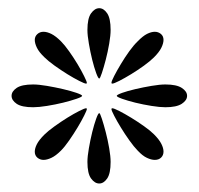

<svg xmlns="http://www.w3.org/2000/svg" viewBox="-20 -381 477 461"><path d="M351.6 -304.7Q359.9 -304.7 366.2 -299.6Q372.6 -294.4 372.6 -285.2Q372.6 -276.9 367.4 -266.4Q362.3 -255.9 349.6 -243.2Q340.8 -234.4 325.7 -223.4Q310.5 -212.4 294.9 -202.9Q279.3 -193.4 266.4 -186.8Q253.4 -180.2 249.5 -180.2Q247.6 -180.2 247.6 -182.1Q247.6 -186 254.2 -198.7Q260.7 -211.4 270.3 -227.3Q279.8 -243.2 290.5 -258.1Q301.3 -272.9 310.5 -281.7Q322.8 -294.4 333 -299.6Q343.3 -304.7 351.6 -304.7ZM245.6 -309.1Q245.6 -295.9 242.2 -276.1Q238.8 -256.3 233.9 -237.5Q229 -218.8 224.6 -205.6Q220.2 -192.4 218.3 -192.4Q215.8 -192.4 210.9 -205.6Q206.1 -218.8 201.4 -237.5Q196.8 -256.3 193.4 -276.1Q189.9 -295.9 189.9 -309.1Q189.9 -336.9 198.7 -349.1Q207.5 -361.3 218.3 -361.3Q229 -361.3 237.3 -349.1Q245.6 -336.9 245.6 -309.1ZM429.2 -150.9Q429.2 -140.1 416.5 -131.8Q403.8 -123.5 377 -123.5Q363.8 -123.5 343.8 -126.7Q323.7 -129.9 304.9 -134.5Q286.1 -139.2 273.2 -143.8Q260.3 -148.4 260.3 -150.9Q260.3 -153.3 273.2 -158Q286.1 -162.6 304.9 -167Q323.7 -171.4 343.8 -174.8Q363.8 -178.2 377 -178.2Q403.8 -178.2 416.5 -169.9Q429.2 -161.6 429.2 -150.9ZM188.5 -182.1Q188.5 -180.2 187 -180.2Q183.1 -180.2 170.2 -186.8Q157.2 -193.4 141.8 -202.9Q126.5 -212.4 110.8 -223.6Q95.2 -234.9 86.4 -243.7Q73.7 -255.9 68.6 -266.4Q63.5 -276.9 63.5 -285.2Q63.5 -293.5 69.6 -299.1Q75.7 -304.7 84.5 -304.7Q92.8 -304.7 103.3 -299.6Q113.8 -294.4 126.5 -281.7Q135.3 -272.9 146 -257.8Q156.7 -242.7 166.3 -226.8Q175.8 -210.9 182.1 -198Q188.5 -185.1 188.5 -182.1ZM372.6 -17.1Q372.6 -8.3 366.9 -2.7Q361.3 2.9 351.6 2.9Q343.3 2.9 332.8 -2Q322.3 -6.8 310.5 -19.5Q301.8 -28.3 290.8 -43.7Q279.8 -59.1 270.3 -74.7Q260.7 -90.3 254.2 -103Q247.6 -115.7 247.6 -119.1Q247.6 -121.1 249.5 -121.1Q253.4 -121.1 266.4 -114.5Q279.3 -107.9 294.9 -98.4Q310.5 -88.9 325.7 -78.1Q340.8 -67.4 349.6 -58.6Q362.3 -45.9 367.4 -35.6Q372.6 -25.4 372.6 -17.1ZM177.2 -150.9Q177.2 -148.4 163.8 -143.8Q150.4 -139.2 131.6 -134.5Q112.8 -129.9 92.8 -126.7Q72.8 -123.5 59.6 -123.5Q32.2 -123.5 20 -131.8Q7.8 -140.1 7.8 -150.9Q7.8 -161.6 20 -169.9Q32.2 -178.2 59.6 -178.2Q72.8 -178.2 92.8 -174.8Q112.8 -171.4 131.6 -167Q150.4 -162.6 163.8 -158Q177.2 -153.3 177.2 -150.9ZM245.6 7.8Q245.6 35.6 237.3 47.6Q229 59.6 218.3 59.6Q207.5 59.6 198.7 47.6Q189.9 35.6 189.9 7.8Q189.9 -5.4 193.4 -25.1Q196.8 -44.9 201.4 -63.7Q206.1 -82.5 210.9 -95.9Q215.8 -109.4 218.3 -109.4Q220.2 -109.4 224.6 -95.9Q229 -82.5 233.9 -63.7Q238.8 -44.9 242.2 -25.1Q245.6 -5.4 245.6 7.8ZM187 -121.1Q188.5 -121.1 188.5 -119.1Q188.5 -116.2 182.1 -103.5Q175.8 -90.8 166.3 -75Q156.7 -59.1 146 -43.7Q135.3 -28.3 126.5 -19.5Q113.8 -6.8 103.3 -2Q92.8 2.9 84.5 2.9Q76.2 2.9 69.8 -2.4Q63.5 -7.8 63.5 -16.6Q63.5 -24.9 68.6 -34.9Q73.7 -44.9 86.4 -57.6Q95.2 -66.4 110.8 -77.6Q126.5 -88.9 141.8 -98.4Q157.2 -107.9 170.2 -114.5Q183.1 -121.1 187 -121.1Z"/></svg>

Font: Kitab
Style: Regular
Weight: 400
Designer: SIL International
Foundry: Khaled Hosny
Version: Version 1.000